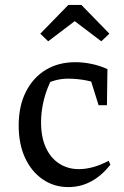

<svg xmlns="http://www.w3.org/2000/svg" viewBox="-20 -752 504 781"><path d="M258 9Q199 9 153 -23Q107 -55 81.5 -111Q56 -167 56 -241Q56 -321 85.5 -379Q115 -437 166.5 -468Q218 -499 286 -499Q319 -499 352.5 -492Q386 -485 417 -471L403 -402Q336 -432 256 -432Q230 -432 204 -425Q178 -418 154 -404L194 -437Q171 -395 159 -348Q147 -301 147 -255Q147 -194 166.5 -151.5Q186 -109 221 -86.5Q256 -64 301 -64Q329 -64 359.5 -72.5Q390 -81 422 -98L429 -82Q357 9 258 9ZM381 -324 335 -471H417L415 -324ZM311 -732 425 -615 392 -584 284 -666 176 -584 144 -615 258 -732Z"/></svg>

Font: Piazzolla Thin Medium
Style: Regular
Weight: 500
Version: Version 2.005